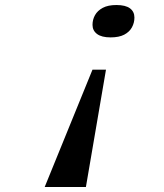

<svg xmlns="http://www.w3.org/2000/svg" viewBox="-20 -745 654 765"><path d="M402.3 -467.5 322.3 0H158.1L348.5 -467.5ZM420.7 -596Q384.8 -596 366.7 -609.6Q348.6 -623.2 348.6 -645.9Q348.6 -666.9 358.5 -684.6Q368.4 -702.4 389.3 -713.7Q410.3 -725 443.5 -725Q480.4 -725 498 -711.7Q515.6 -698.5 515.6 -675Q515.6 -654.3 505.7 -636.1Q495.8 -617.9 475 -606.9Q454.2 -596 420.7 -596Z"/></svg>

Font: Intel One Mono Light
Style: Italic
Weight: 300
Italic angle: -16°
Monospace: yes
Designer: Fred Shallcrass
Foundry: Frere-Jones Type LLC
Version: Version 1.004